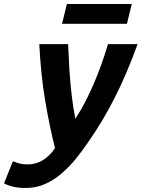

<svg xmlns="http://www.w3.org/2000/svg" viewBox="-110 -745 703 953"><path d="M17 188Q-17 188 -43.5 182Q-70 176 -90 165L-46 55Q-29 62 -13 66.5Q3 71 27 71Q68 71 102 50.5Q136 30 163 -10Q136 -117 114.5 -243.5Q93 -370 85 -526H228Q230 -473 234 -407Q238 -341 245.5 -275Q253 -209 264 -156Q290 -195 312 -237.5Q334 -280 354 -326Q374 -372 392 -422Q410 -472 426 -526H573Q545 -449 516.5 -382.5Q488 -316 458 -257Q428 -198 395.5 -144Q363 -90 326 -37Q299 3 267 42.5Q235 82 197 115Q159 148 114.5 168Q70 188 17 188ZM198 -627 222 -725H544L520 -627Z"/></svg>

Font: Ubuntu Sans Mono
Style: Italic
Weight: 400
Italic angle: -13.5°
Monospace: yes
Designer: Dalton Maag Ltd
Foundry: Dalton Maag Ltd
Version: Version 1.006